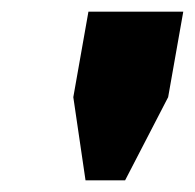

<svg xmlns="http://www.w3.org/2000/svg" viewBox="-20 -708 335 330"><path d="M127 -398 106 -541 132 -688H295L269 -541L195 -398Z"/></svg>

Font: Archivo SemiBold Black
Style: Italic
Weight: 900
Italic angle: -10°
Version: Version 2.001